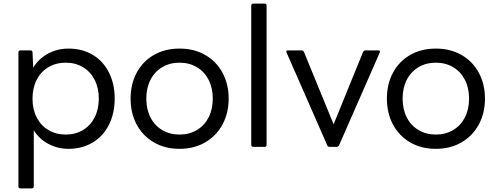

<svg xmlns="http://www.w3.org/2000/svg" viewBox="-20 -788 2748 1063"><path d="M82 244V-498Q82 -509 94 -509H148Q160 -509 160 -498L164 -413Q193 -462 245 -490.5Q297 -519 359 -519Q436 -519 494 -484Q552 -449 583.5 -386Q615 -323 615 -242Q615 -161 583.5 -98Q552 -35 494 0.5Q436 36 359 36Q299 36 247.5 8.5Q196 -19 167 -67V244Q167 255 156 255H94Q82 255 82 244ZM527 -242Q527 -301 504 -346Q481 -391 439.5 -416Q398 -441 344 -441Q290 -441 248 -416Q206 -391 183 -346Q160 -301 160 -242Q160 -183 183 -138Q206 -93 248 -68Q290 -43 344 -43Q398 -43 439.5 -68Q481 -93 504 -138Q527 -183 527 -242Z M703 -242Q703 -322 736.5 -385Q770 -448 831.5 -483.5Q893 -519 974 -519Q1055 -519 1116.5 -483.5Q1178 -448 1212 -385Q1246 -322 1246 -242Q1246 -162 1212 -99Q1178 -36 1116.5 0Q1055 36 974 36Q893 36 831.5 0Q770 -36 736.5 -99Q703 -162 703 -242ZM1158 -242Q1158 -301 1135 -346Q1112 -391 1070 -416Q1028 -441 974 -441Q920 -441 878 -416Q836 -391 813 -346Q790 -301 790 -242Q790 -183 813 -138Q836 -93 878 -68Q920 -43 974 -43Q1028 -43 1070 -68Q1112 -93 1135 -138Q1158 -183 1158 -242Z M1371 13V-757Q1371 -768 1383 -768H1445Q1456 -768 1456 -757V13Q1456 25 1445 25H1383Q1371 25 1371 13Z M1792 17 1567 -496 1565 -502Q1565 -509 1575 -509H1649Q1659 -509 1663 -500L1827 -100L1990 -500Q1995 -509 2004 -509H2074Q2088 -509 2082 -496L1857 17Q1852 25 1843 25H1804Q1795 25 1792 17Z M2122 -242Q2122 -322 2155.5 -385Q2189 -448 2250.5 -483.5Q2312 -519 2393 -519Q2474 -519 2535.5 -483.5Q2597 -448 2631 -385Q2665 -322 2665 -242Q2665 -162 2631 -99Q2597 -36 2535.5 0Q2474 36 2393 36Q2312 36 2250.5 0Q2189 -36 2155.5 -99Q2122 -162 2122 -242ZM2577 -242Q2577 -301 2554 -346Q2531 -391 2489 -416Q2447 -441 2393 -441Q2339 -441 2297 -416Q2255 -391 2232 -346Q2209 -301 2209 -242Q2209 -183 2232 -138Q2255 -93 2297 -68Q2339 -43 2393 -43Q2447 -43 2489 -68Q2531 -93 2554 -138Q2577 -183 2577 -242Z"/></svg>

Font: LINE Seed JP_TTF Regular
Style: Regular
Weight: 400
Designer: LINE & Fontrix & Fontworks
Version: Version 1.002